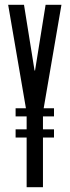

<svg xmlns="http://www.w3.org/2000/svg" viewBox="-20 -780 290 800"><path d="M91 0V-207H45V-241H91V-295H45V-329H88L14 -760H80L124 -486H126L170 -760H236L162 -329H205V-295H159V-241H205V-207H159V0Z"/></svg>

Font: Commune Nuit Debout
Style: Regular
Weight: 400
Designer: Sébastien Marchal
Foundry: Sébastien Marchal
Version: Version 1.003;PS 1.3;hotconv 1.0.88;makeotf.lib2.5.647800